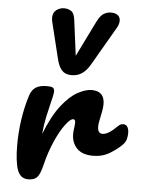

<svg xmlns="http://www.w3.org/2000/svg" viewBox="-58 -906 712 957"><g transform="rotate(5 298.0 -427.5)"><path d="M119 5Q80 5 65 -36.5Q50 -78 50 -163Q50 -223 59 -286Q68 -349 87 -410Q96 -439 116 -452.5Q136 -466 174 -466Q194 -466 202 -461Q210 -456 210 -442Q210 -435 205.5 -414Q201 -393 195 -370Q189 -346 181.5 -311.5Q174 -277 169 -226Q205 -318 246 -370.5Q287 -423 326.5 -444.5Q366 -466 396 -466Q461 -466 461 -401Q461 -385 457 -363.5Q453 -342 448.5 -321.5Q444 -301 444 -288Q444 -253 469 -253Q497 -253 541 -297Q549 -305 555.5 -307.5Q562 -310 568 -310Q582 -310 589 -298.5Q596 -287 596 -268Q596 -255 592.5 -239.5Q589 -224 576 -210Q553 -186 515.5 -163Q478 -140 431 -140Q377 -140 350 -168Q323 -196 323 -240Q323 -254 325.5 -269.5Q328 -285 328 -297Q328 -313 317 -313Q303 -313 278.5 -280.5Q254 -248 230 -194Q206 -140 190 -75Q179 -28 164.5 -11.5Q150 5 119 5ZM288 -531Q258 -531 241 -549.5Q224 -568 215 -606L171 -786Q168 -798 168 -808Q168 -834 185.5 -847Q203 -860 224 -860Q244 -860 259.5 -850Q275 -840 279 -806L302 -629L389 -806Q406 -840 423.5 -849.5Q441 -859 459 -859Q480 -859 492.5 -849.5Q505 -840 505 -822Q505 -805 494 -786L382 -593Q365 -563 342.5 -547Q320 -531 288 -531Z"/></g></svg>

Font: Pacifico
Style: Regular
Weight: 400
Designer: Vernon Adams
Foundry: Vernon Adams
Version: Version 3.010; ttfautohint (v1.8.4.7-5d5b)